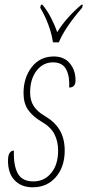

<svg xmlns="http://www.w3.org/2000/svg" viewBox="-20 -786 372 816"><path d="M14 -103Q14 -126 21 -136Q28 -146 39 -146Q37 -83 55.5 -49Q74 -15 122 -15Q168 -15 197.5 -50.5Q227 -86 227 -146Q227 -185 211.5 -215.5Q196 -246 158 -268Q119 -291 99.5 -319Q80 -347 80 -390Q80 -456 115 -501Q150 -546 209 -546Q252 -546 276.5 -517Q301 -488 301 -444Q301 -414 274 -414Q277 -460 261.5 -490.5Q246 -521 205 -521Q163 -521 135.5 -485.5Q108 -450 108 -393Q108 -359 123.5 -335Q139 -311 172 -292Q213 -268 234 -232.5Q255 -197 255 -146Q255 -77 217.5 -33.5Q180 10 119 10Q71 10 42.5 -19.5Q14 -49 14 -103ZM151 -753 154 -766H160Q180 -743 197 -710Q214 -677 223 -649Q261 -711 326 -766H332L329 -753Q256 -669 230 -606H205Q200 -642 185.5 -681Q171 -720 151 -753Z"/></svg>

Font: Noto Serif CondThin
Style: Italic
Weight: 250
Width: 3
Italic angle: -12°
Designer: Monotype Design Team
Foundry: Monotype Imaging Inc.
Version: Version 1.001